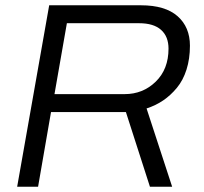

<svg xmlns="http://www.w3.org/2000/svg" viewBox="-20 -706 772 726"><path d="M44.9 0 166 -686H513.2Q604.5 -686 651.4 -644.8Q698.2 -603.5 698.2 -533.2Q698.2 -483.9 685.3 -443.1Q672.4 -402.3 648.9 -374Q625.5 -345.7 597.2 -326.4Q568.8 -307.1 534.2 -295.9L630.9 0H546.9L456.1 -282.2H172.9L124 0ZM186 -350.1H451.2Q520.5 -350.1 568.8 -397.2Q617.2 -444.3 617.2 -522Q617.2 -567.9 589.1 -593Q561 -618.2 505.9 -618.2H232.9Z"/></svg>

Font: Archivo Light
Style: Italic
Weight: 300
Italic angle: -10°
Designer: Hector Gatti
Foundry: Omnibus-Type
Version: Version 2.001